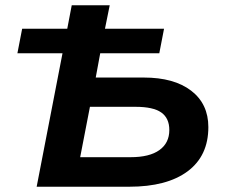

<svg xmlns="http://www.w3.org/2000/svg" viewBox="-20 -708 862 728"><path d="M64 -599H235L252 -688H396L378 -599H602L584 -506H360L343 -414H525Q640 -414 705 -364Q770 -314 770 -226Q770 -117 691.5 -58.5Q613 0 470 0H119L217 -506H46ZM284 -112H475Q547 -112 584.5 -139Q622 -166 622 -215Q622 -260 591.5 -281.5Q561 -303 494 -303H321Z"/></svg>

Font: Libra Sans Modern
Style: Bold Italic
Weight: 700
Italic angle: -12°
Foundry: Stefan Peev, Context Ltd
Version: Version 1.000